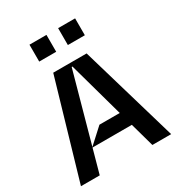

<svg xmlns="http://www.w3.org/2000/svg" viewBox="-220 -1103 1154 1245"><g transform="rotate(-30 357.0 -481.0)"><path d="M694.6 0H554L503.9 -179.7H209.5L159.8 0H19.2L231.5 -727.3H481.5ZM210.6 -183.2 322.4 -285.5H474.4L359.4 -699.6H353.7ZM316.1 -835.2H188.9V-961.6H316.1ZM530.5 -835.2H403.4V-961.6H530.5Z"/></g></svg>

Font: Riot Sans
Style: Bold
Weight: 600
Designer: Rasmus Andersson
Foundry: rsms
Version: Version 4.001